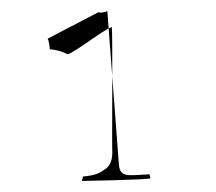

<svg xmlns="http://www.w3.org/2000/svg" viewBox="-20 -607 391 347"><path d="M66 -537C68 -536 70 -521 70 -518C82 -517 93 -514 102 -509C112 -509 190 -571 182 -555C184 -556 182 -330 183 -331C183 -314 176 -304 168 -300C160 -294 152 -290 130 -288L128 -280C128 -280 252 -282 252 -285L250 -292C211 -290 198 -286 195 -308L174 -587C171 -585 160 -583 158 -585Z"/></svg>

Font: Zinc
Style: Regular
Weight: 400
Version: Version 1